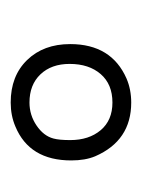

<svg xmlns="http://www.w3.org/2000/svg" viewBox="28 -628 271 368"><g transform="rotate(-90 164.0 -443.5)"><path d="M152 -559Q203 -559 233.5 -527.5Q264 -496 264 -445Q264 -366 198 -337Q177 -328 152 -328Q79 -328 49 -397Q41 -416 41 -443Q41 -523 106 -550Q127 -559 152 -559ZM226 -446Q226 -481 206 -502Q186 -523 152 -523Q128 -523 108 -509.5Q88 -496 83 -477Q80 -466 80 -445Q80 -409 99 -386.5Q118 -364 152 -364Q187 -364 206.5 -386.5Q226 -409 226 -446Z"/></g></svg>

Font: Bhavuka
Style: Regular
Weight: 400
Version: 2.94.0; ttfautohint (v1.2) -l 7 -r 28 -G 50 -x 13 -D deva -f